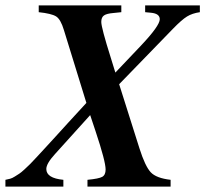

<svg xmlns="http://www.w3.org/2000/svg" viewBox="-81 -689 758 709"><path d="M657 -669V-644Q629 -640 609.5 -628Q590 -616 558 -583L359 -378L434 -141Q455 -75 475.5 -53Q496 -31 549 -25V0H242V-25Q284 -29 296.5 -36Q309 -43 309 -63Q309 -93 272 -204L252 -264L122 -120Q90 -85 90 -65Q90 -31 153 -25V0H-61V-25Q-51 -27 -43.5 -29Q-36 -31 -26.5 -37Q-17 -43 -10 -47.5Q-3 -52 9.5 -63.5Q22 -75 30.5 -83.5Q39 -92 56.5 -111Q74 -130 86.5 -143.5Q99 -157 125 -185.5Q151 -214 170 -235L238 -309L155 -578Q143 -618 126 -628.5Q109 -639 62 -644V-669H367V-644L338 -641Q313 -639 303 -632Q293 -625 293 -608Q293 -587 328 -476L345 -421L439 -520Q509 -594 509 -618Q509 -639 476 -642L455 -644V-669Z"/></svg>

Font: STIX MathJax Alphabets
Style: Bold Italic
Weight: 700
Italic angle: -16.33°
Designer: MicroPress Inc., with final additions and corrections provided by Coen Hoffman, Elsevier (retired)
Version: Version 1.1.1